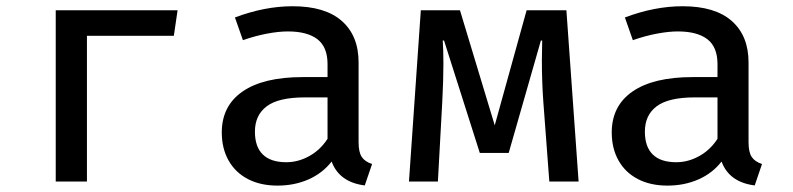

<svg xmlns="http://www.w3.org/2000/svg" viewBox="-20 -573 2502 606"><path d="M254.4 -460V0H155.9V-540.5H540.5L528.7 -460Z M1111.8 -124.1Q1111.8 -92.8 1121.8 -77.7Q1131.8 -62.6 1154.4 -55.4L1131.3 12.3Q1050.8 2.1 1026.7 -63.1Q997.9 -26.2 953.6 -6.7Q909.2 12.8 855.9 12.8Q802.1 12.8 762.3 -7.9Q722.6 -28.7 701.3 -66.7Q680 -104.6 680 -154.9Q680 -239 745.9 -284.4Q811.8 -329.7 935.4 -329.7H1013.8V-370.8Q1013.8 -424.6 981.8 -449.2Q949.7 -473.8 888.7 -473.8Q860 -473.8 823.1 -466.9Q786.2 -460 746.7 -446.2L721.5 -517.9Q815.4 -553.3 903.6 -553.3Q1006.2 -553.3 1059 -506.7Q1111.8 -460 1111.8 -375.9ZM1013.8 -134.9V-265.6H942.1Q859.5 -265.6 822.1 -237.7Q784.6 -209.7 784.6 -157.4Q784.6 -109.7 809.5 -85.4Q834.4 -61 883.6 -61Q921.5 -61 956.4 -80.5Q991.3 -100 1013.8 -134.9Z M1767.7 -540.5 1806.2 0H1713.8L1694.9 -251.3Q1690.3 -314.4 1690.3 -382.6Q1690.3 -402.1 1691.3 -445.1H1687.2L1585.6 -90.3H1494.4L1381.5 -445.1H1377.4Q1379.5 -414.4 1379.5 -372.8Q1379.5 -318.5 1375.9 -251.8L1362.1 0H1270.8L1308.2 -540.5H1431.8L1541.5 -177.4L1642.1 -540.5Z M2342.6 -124.1Q2342.6 -92.8 2352.6 -77.7Q2362.6 -62.6 2385.1 -55.4L2362.1 12.3Q2281.5 2.1 2257.4 -63.1Q2228.7 -26.2 2184.4 -6.7Q2140 12.8 2086.7 12.8Q2032.8 12.8 1993.1 -7.9Q1953.3 -28.7 1932.1 -66.7Q1910.8 -104.6 1910.8 -154.9Q1910.8 -239 1976.7 -284.4Q2042.6 -329.7 2166.2 -329.7H2244.6V-370.8Q2244.6 -424.6 2212.6 -449.2Q2180.5 -473.8 2119.5 -473.8Q2090.8 -473.8 2053.8 -466.9Q2016.9 -460 1977.4 -446.2L1952.3 -517.9Q2046.2 -553.3 2134.4 -553.3Q2236.9 -553.3 2289.7 -506.7Q2342.6 -460 2342.6 -375.9ZM2244.6 -134.9V-265.6H2172.8Q2090.3 -265.6 2052.8 -237.7Q2015.4 -209.7 2015.4 -157.4Q2015.4 -109.7 2040.3 -85.4Q2065.1 -61 2114.4 -61Q2152.3 -61 2187.2 -80.5Q2222.1 -100 2244.6 -134.9Z"/></svg>

Font: Fira Code Fixed Retina
Style: Regular
Weight: 450
Monospace: yes
Designer: Carrois Corporate, Edenspiekermann AG, Nikita Prokopov
Foundry: Carrois Corporate, Edenspiekermann AG, Nikita Prokopov
Version: Version 5.002